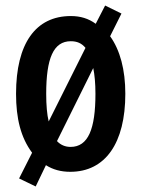

<svg xmlns="http://www.w3.org/2000/svg" viewBox="-20 -611 512 694"><path d="M433 -272C433 -359 414 -430 378 -480L419 -562L360 -591L326 -525C300 -544 271 -553 236 -553C109 -553 38 -454 38 -272C38 -183 55 -114 96 -59L49 34L109 63L146 -14C171 2 200 10 234 10C361 10 433 -94 433 -272ZM147 -272C147 -400 173 -462 236 -462C258 -462 275 -455 289 -438L156 -172C150 -197 147 -230 147 -272ZM325 -272C325 -145 299 -80 235 -80C216 -80 199 -87 186 -101L317 -365C322 -341 325 -310 325 -272Z"/></svg>

Font: Noto Sans Georgian ExtraCondensed SemiBold
Style: Regular
Weight: 600
Width: 2
Designer: Monotype Design Team, Akaki Razmadze
Foundry: Google LLC
Version: Version 2.005